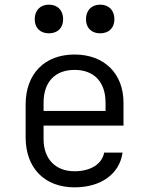

<svg xmlns="http://www.w3.org/2000/svg" viewBox="-20 -794 640 824"><path d="M410 -651C447 -651 471 -674 471 -711C471 -750 447 -774 410 -774C373 -774 349 -750 349 -711C349 -674 373 -651 410 -651ZM190 -651C227 -651 251 -674 251 -711C251 -750 227 -774 190 -774C153 -774 129 -750 129 -711C129 -674 153 -651 190 -651ZM300 10C413 10 493 -47 506 -139H427C418 -90 369 -59 300 -59C218 -59 167 -112 167 -197V-255H510V-353C510 -478 428 -560 300 -560C172 -560 90 -478 90 -345V-205C90 -72 172 10 300 10ZM167 -318V-353C167 -442 216 -494 300 -494C384 -494 433 -442 433 -353V-318Z"/></svg>

Font: JetBrains Mono Light
Style: Regular
Weight: 336
Monospace: yes
Designer: Philipp Nurullin, Konstantin Bulenkov
Foundry: JetBrains
Version: Version 2.305